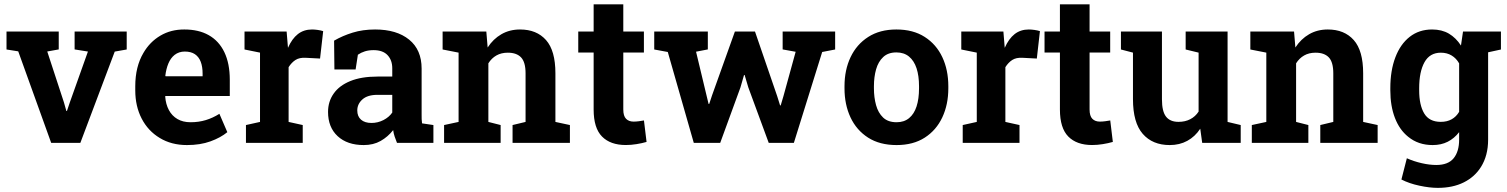

<svg xmlns="http://www.w3.org/2000/svg" viewBox="-20 -678 7149 911"><path d="M222.9 0 66.5 -434.4 10.9 -443.2V-528.3H258.7V-443.5L204.2 -433.7L283.3 -192.4L294.9 -151.4H297.6L311.4 -192.4L397.2 -433.4L334 -443.5V-528.3H581.2V-443.2L524.4 -433.2L361.2 0Z M867.2 10.3Q793.1 10.3 738 -23.4Q682.6 -56.6 652.2 -115.3Q621.8 -174 621.8 -249.2V-268.7Q621.8 -361.7 660.6 -427.1Q691.1 -479.5 741 -508.9Q790.9 -538.4 854.6 -538.1Q922.4 -538.1 969.8 -511.5Q1018.8 -484.1 1044.6 -430.3Q1070.3 -376.6 1070.3 -299.4V-222.4H764.7L763.9 -219.3Q766.6 -183.2 781.3 -155.8Q796 -128.3 821.9 -113.2Q847.8 -98 884.2 -98Q923 -98 956.4 -108.2Q989.7 -118.3 1021 -138L1058.6 -50.9Q1026.8 -24.7 978.4 -7.2Q930 10.3 867.2 10.3ZM765.9 -316H941.3V-328.7Q941.3 -361.4 932.4 -384.9Q923.4 -408.4 904.8 -420.9Q886.1 -433.4 856.9 -433.4Q828.9 -433.4 808.4 -417.5Q789.7 -402.6 779 -377Q768.3 -351.4 764.4 -318.5Z M1147 0V-84.7L1213.7 -99.5V-428.3L1140.2 -443.2V-528.3H1340L1345.4 -462.7L1346.4 -451.1Q1365.3 -494.2 1393.3 -516.2Q1421.3 -538.1 1460.5 -538.1Q1472.8 -538.1 1487.5 -536Q1502.1 -533.9 1513.4 -530.3L1498.6 -400.2L1430.3 -403.8Q1400.7 -405.4 1382.1 -393.5Q1363.6 -381.6 1349.4 -359.3V-99.5L1416.4 -84.7V0Z M1705.9 10.3Q1627.7 10.3 1582.1 -31.9Q1536.5 -74.1 1536.5 -146.8Q1536.5 -196.5 1563.5 -234.4Q1589.9 -272.1 1642.2 -293.4Q1694.4 -314.7 1771 -314.7H1841.2V-354.2Q1841.2 -392.4 1818.9 -416.3Q1796.6 -440.1 1752.6 -440.1Q1729.7 -440.1 1711.4 -434.4Q1693.2 -428.7 1678.1 -418.4L1667.3 -348.4H1566.7L1565.2 -485.1Q1605.9 -508.6 1653.7 -523.3Q1701.5 -538.1 1760 -538.1Q1862 -538.1 1921.2 -490Q1980.5 -441.9 1980.5 -352.6V-134Q1980.5 -123.1 1980.7 -112.8Q1981 -102.4 1982.5 -92.7L2036.4 -84.7V0H1863.7Q1858.1 -13.9 1852.7 -29.5Q1847.4 -45.1 1845.5 -60.7Q1820.3 -28.6 1786 -9.2Q1751.8 10.3 1705.9 10.3ZM1742.6 -94.6Q1772.6 -94.6 1799.4 -108.3Q1826.2 -122.1 1841.2 -144V-228H1770.8Q1723.7 -228 1699.5 -206.2Q1675.2 -184.5 1675.2 -153.9Q1675.2 -125.7 1693 -110.2Q1710.8 -94.6 1742.6 -94.6Z M2087.1 0V-84.7L2155.9 -99.5V-428.3L2080.1 -443.2V-528.3H2287.5L2293.8 -452.6Q2320.1 -493.2 2359 -515.6Q2397.9 -538.1 2447.6 -538.1Q2526.3 -538.1 2570.8 -487.9Q2615.3 -437.7 2615.3 -330.3V-99.5L2684.1 -84.7V0H2412V-84.7L2473.7 -99.5V-329.8Q2473.7 -383.2 2452.4 -405.6Q2431.2 -428 2389.5 -428Q2358.5 -428 2335.4 -414.9Q2312.4 -401.8 2297.2 -377.6V-99.5L2355.4 -84.7V0Z M2949.3 10.1Q2876.1 10.1 2836.4 -30.2Q2796.7 -70.5 2796.7 -158.2V-428.9H2723.7V-528.3H2796.7V-657.5H2937.4V-528.3H3035.2V-428.9H2937.4V-158.5Q2937.4 -127.7 2950.5 -114.4Q2963.6 -101 2986 -101Q2998.1 -101 3011.8 -102.8Q3025.5 -104.7 3035.4 -106.5L3047.8 -4.6Q3025.9 1.8 3000 5.9Q2974.2 10.1 2949.3 10.1Z M3271.9 0 3148.5 -431.3 3084.2 -443.2V-528.3H3338.5V-443.5L3282.6 -432.7L3332.2 -225.8L3342.1 -184.7H3345L3358.6 -225.8L3466.9 -528.3H3562.3L3667.6 -221.8L3681.3 -178H3684.3L3697.3 -221.8L3755.2 -432.3L3693.5 -443.5V-528.3H3942.6V-443.2L3881.1 -431.3L3746.7 0H3627.5L3530.6 -263.2L3513.1 -322.1L3510.2 -321.9L3493.2 -262.9L3397.2 0Z M4234.1 10.3Q4154.1 10.3 4098.9 -25Q4043.8 -60.4 4015.4 -121.1Q3987 -181.9 3987 -258.9V-269Q3987 -346.1 4015.8 -406.8Q4044.6 -467.6 4099.7 -502.8Q4154.8 -538.1 4233.1 -538.1Q4312.7 -538.1 4367.6 -502.8Q4422.6 -467.6 4451.1 -406.8Q4479.6 -346.1 4479.6 -269V-258.9Q4479.6 -182 4451 -121Q4422.4 -60 4367.7 -24.9Q4313 10.3 4234.1 10.3ZM4234.1 -98Q4269.6 -98 4293.4 -117.5Q4317.2 -137 4328.9 -173Q4340.6 -209.1 4340.6 -258.9V-269Q4340.6 -318.3 4328.8 -354.2Q4316.9 -390 4293 -409.7Q4269.1 -429.3 4233.1 -429.3Q4194.1 -429.3 4170.7 -407.4Q4147.2 -385.5 4136.9 -349.1Q4126.6 -312.7 4126.6 -269V-258.9Q4126.6 -215.8 4136.7 -179.2Q4146.8 -142.7 4170.1 -120.4Q4193.5 -98 4234.1 -98Z M4547.9 0V-84.7L4614.6 -99.5V-428.3L4541.1 -443.2V-528.3H4740.9L4746.3 -462.7L4747.3 -451.1Q4766.2 -494.2 4794.2 -516.2Q4822.2 -538.1 4861.4 -538.1Q4873.6 -538.1 4888.3 -536Q4903 -533.9 4914.3 -530.3L4899.5 -400.2L4831.2 -403.8Q4801.6 -405.4 4783 -393.5Q4764.5 -381.6 4750.3 -359.3V-99.5L4817.3 -84.7V0Z M5161.7 10.1Q5088.5 10.1 5048.8 -30.2Q5009.1 -70.5 5009.1 -158.2V-428.9H4936.1V-528.3H5009.1V-657.5H5149.8V-528.3H5247.6V-428.9H5149.8V-158.5Q5149.8 -127.7 5162.9 -114.4Q5176 -101 5198.4 -101Q5210.5 -101 5224.2 -102.8Q5237.9 -104.7 5247.9 -106.5L5260.2 -4.6Q5238.3 1.8 5212.5 5.9Q5186.6 10.1 5161.7 10.1Z M5530.1 10.3Q5448.5 10.3 5402.1 -42.9Q5355.7 -96 5355.7 -207.7V-428.3L5298.6 -443.2V-528.3H5355.7H5493.2V-206.7Q5493.2 -149.5 5512.5 -124.7Q5531.8 -99.8 5572 -99.8Q5603.3 -99.8 5627.5 -112.4Q5651.8 -124.9 5667.1 -148.6V-428.3L5605.7 -443.2V-528.3H5667.1H5804.6V-99.5L5866.9 -84.7V0H5684.2L5674.9 -67.3Q5650.3 -29.8 5613.6 -9.8Q5577 10.3 5530.1 10.3Z M5919.6 0V-84.7L5988.4 -99.5V-428.3L5912.6 -443.2V-528.3H6120L6126.3 -452.6Q6152.6 -493.2 6191.6 -515.6Q6230.5 -538.1 6280.1 -538.1Q6358.8 -538.1 6403.3 -487.9Q6447.9 -437.7 6447.9 -330.3V-99.5L6516.6 -84.7V0H6244.5V-84.7L6306.2 -99.5V-329.8Q6306.2 -383.2 6285 -405.6Q6263.7 -428 6222 -428Q6191 -428 6168 -414.9Q6144.9 -401.8 6129.7 -377.6V-99.5L6187.9 -84.7V0Z M6802.1 213.4Q6763.1 213.4 6714.7 203Q6666.3 192.7 6629.4 173.7L6655.2 72.9Q6688.2 87.7 6725.4 96.2Q6762.6 104.8 6794.9 104.8Q6851.2 104.8 6877.2 72.9Q6903.3 41 6903.3 -15.9V-51Q6880.4 -21.3 6849.2 -5.5Q6818.1 10.3 6777.6 10.3Q6709.4 10.3 6661.6 -29Q6620.6 -61.6 6598.7 -118.3Q6576.8 -174.9 6576.8 -249.4V-259.7Q6576.8 -343.2 6600.7 -406Q6624.4 -468.5 6668.8 -503.3Q6713.2 -538.1 6775.1 -538.1Q6821.4 -538.1 6854.9 -518.3Q6888.4 -498.4 6912 -461.9L6921.7 -528.3H7040.8V-15.3Q7040.8 60.4 7006.7 114.4Q6977.3 161.4 6925.2 187.4Q6873.1 213.4 6802.1 213.4ZM6816.2 -99.8Q6845.9 -99.8 6867.7 -112Q6889.6 -124.1 6903.3 -147.4V-377.3Q6889.7 -401.4 6867.7 -414.7Q6845.7 -428 6816.6 -428Q6764.1 -428 6738.9 -382.8Q6713.7 -337.6 6713.7 -259.7V-249.4Q6713.7 -179.8 6737.5 -139.8Q6761.4 -99.8 6816.2 -99.8ZM7023.2 -426 6964 -528.3H7101.6V-443.1Z"/></svg>

Font: Hanuman
Style: Regular
Weight: 400
Designer: Danh Hong
Foundry: Danh Hong
Version: Version 9.000